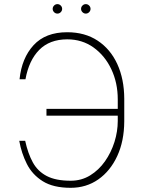

<svg xmlns="http://www.w3.org/2000/svg" viewBox="-20 -892 689 922"><path d="M72.4 -215.9H100.9Q114 -155.5 137.4 -112.6Q160.9 -69.6 204.2 -46.9Q247.5 -24.1 319.6 -24.1Q371.1 -24.1 412.8 -49.7Q454.5 -75.3 484.2 -117.5Q513.8 -159.8 529.7 -210.4Q545.5 -261 545.5 -311.1V-336.6H203.1V-369.3H545.5V-414.8Q545.5 -494 514.7 -559.3Q484 -624.6 429.3 -663.9Q374.6 -703.1 302.6 -703.1Q218 -702.8 168.3 -652.3Q118.6 -601.9 102.3 -511.4H73.9Q84.2 -612.9 141.3 -675.1Q198.5 -737.2 302.6 -737.2Q387.8 -737.2 449 -696.7Q510.3 -656.2 543.3 -584.3Q576.3 -512.4 576.7 -417.6V-309.7Q576.3 -214.8 543.1 -142.9Q509.9 -71 452.1 -30.5Q394.2 9.9 319.6 9.9Q235.8 9.9 185.4 -21.7Q134.9 -53.3 109 -104.8Q83.1 -156.2 72.4 -215.9ZM255.7 -826.7Q246.4 -826.7 239.7 -833.5Q233 -840.2 233 -849.4Q233 -858.7 239.7 -865.4Q246.4 -872.2 255.7 -872.2Q264.9 -872.2 271.7 -865.4Q278.4 -858.7 278.4 -849.4Q278.4 -840.2 271.7 -833.5Q264.9 -826.7 255.7 -826.7ZM392 -826.7Q382.8 -826.7 376.1 -833.5Q369.3 -840.2 369.3 -849.4Q369.3 -858.7 376.1 -865.4Q382.8 -872.2 392 -872.2Q401.3 -872.2 408 -865.4Q414.8 -858.7 414.8 -849.4Q414.8 -840.2 408 -833.5Q401.3 -826.7 392 -826.7Z"/></svg>

Font: Inter Thin BETA
Style: Regular
Weight: 100
Designer: Rasmus Andersson
Foundry: rsms
Version: Version 3.011;git-f93a4a705